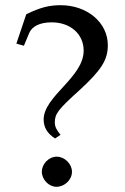

<svg xmlns="http://www.w3.org/2000/svg" viewBox="-20 -714 483 739"><path d="M148 -254C148 -224 162 -200 192 -181L213 -195C197 -214 191 -227 191 -243C191 -276 204 -293 285 -366C370 -444 395 -483 395 -540C395 -627 316 -694 213 -694C169 -694 134 -685 81 -659L43 -546L72 -538L92 -586C103 -613 134 -628 179 -628C251 -628 302 -583 302 -519C302 -416 148 -344 148 -254ZM198 -111C168 -111 141 -83 141 -53C141 -23 168 5 197 5C229 5 257 -22 257 -53C257 -83 229 -111 198 -111Z"/></svg>

Font: Asana Math
Style: Regular
Weight: 400
Version: Version 000.958